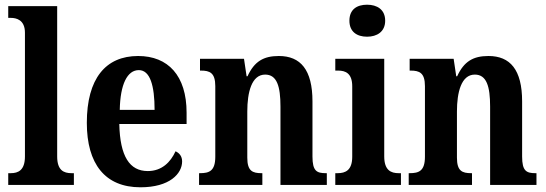

<svg xmlns="http://www.w3.org/2000/svg" viewBox="-20 -786 2322 816"><path d="M15 0H294V-50H284C251 -50 223 -62 223 -121V-760H15V-710H26C49 -710 86 -702 86 -647V-121C86 -62 57 -50 26 -50H15Z M577 10C701 10 754 -48 754 -100C754 -122 742 -136 726 -143C705 -97 668 -59 608 -59C531 -59 490 -121 487 -259H773V-307C773 -465 694 -548 567 -548C429 -548 349 -452 349 -264C349 -90 426 10 577 10ZM637 -319H489C491 -428 521 -488 570 -488C618 -488 637 -422 637 -319Z M826 0H1095V-50H1092C1053 -50 1031 -59 1031 -116V-312C1031 -393 1049 -469 1107 -469C1157 -469 1172 -419 1172 -333V0H1369V-50H1365C1326 -50 1308 -59 1308 -121V-355C1308 -490 1257 -548 1165 -548C1100 -548 1061 -525 1032 -462H1028L1017 -536H830V-486H834C871 -486 895 -477 895 -420V-120C895 -59 869 -50 830 -50H826Z M1540 -630C1582 -630 1617 -651 1617 -698C1617 -746 1582 -766 1540 -766C1497 -766 1465 -746 1465 -698C1465 -651 1497 -630 1540 -630ZM1405 0H1684V-50H1674C1642 -50 1613 -62 1613 -121V-536H1405V-486H1417C1449 -486 1477 -474 1477 -419V-120C1477 -62 1448 -50 1415 -50H1405Z M1717 0H1986V-50H1983C1944 -50 1922 -59 1922 -116V-312C1922 -393 1940 -469 1998 -469C2048 -469 2063 -419 2063 -333V0H2260V-50H2256C2217 -50 2199 -59 2199 -121V-355C2199 -490 2148 -548 2056 -548C1991 -548 1952 -525 1923 -462H1919L1908 -536H1721V-486H1725C1762 -486 1786 -477 1786 -420V-120C1786 -59 1760 -50 1721 -50H1717Z"/></svg>

Font: Noto Serif Bengali Condensed
Style: Bold
Weight: 700
Width: 3
Designer: Juan Bruce, Universal Thirst, Indian Type Foundry and the Monotype Design Team.
Foundry: Monotype Imaging Inc.
Version: Version 2.003